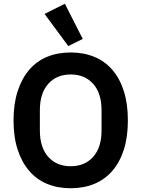

<svg xmlns="http://www.w3.org/2000/svg" viewBox="-20 -989 752 1021"><path d="M356 12Q287 12 231 -11Q175 -34 135.5 -80Q96 -126 74 -193Q52 -260 52 -349Q52 -437 74 -504.5Q96 -572 135.5 -618Q175 -664 231 -687Q287 -710 356 -710Q425 -710 481 -687Q537 -664 577 -618Q617 -572 638.5 -504.5Q660 -437 660 -349Q660 -260 638.5 -193Q617 -126 577 -80Q537 -34 481 -11Q425 12 356 12ZM356 -105Q431 -105 475.5 -155Q520 -205 520 -295V-403Q520 -493 475.5 -543Q431 -593 356 -593Q281 -593 236.5 -543Q192 -493 192 -403V-295Q192 -205 236.5 -155Q281 -105 356 -105ZM217 -915 325 -969 420 -782 343 -744Z"/></svg>

Font: IBM Plex Sans Thai SmBld
Style: Regular
Weight: 600
Designer: Mike Abbink, Paul van der Laan, Pieter van Rosmalen, Ben Mitchell, Mark Frömberg
Foundry: Bold Monday
Version: Version 1.2